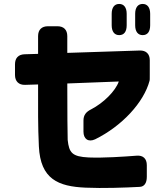

<svg xmlns="http://www.w3.org/2000/svg" viewBox="-20 -880 840 973"><path d="M584 -702C609 -702 622 -720 622 -752V-810C622 -842 608 -860 584 -860C560 -860 546 -842 546 -810V-752C546 -720 560 -702 584 -702ZM56 -500C56 -468 75 -449 107 -450L173 -452C173 -329 172 -243 177 -138C185 28 275 65 414 71C501 75 613 71 688 67C711 66 724 48 724 16V-43C724 -76 705 -94 672 -91C606 -86 505 -79 430 -82C345 -86 330 -106 323 -171C322 -190 321 -319 321 -457L582 -467C565 -418 504 -358 442 -326C416 -313 403 -297 403 -269V-213C403 -176 427 -158 462 -174C598 -241 709 -361 738 -471C739 -471 739 -479 739 -502V-575C739 -607 720 -625 688 -624L321 -612V-697C321 -729 303 -747 271 -747H223C191 -747 173 -729 173 -697V-607L105 -605C73 -604 56 -586 56 -554ZM665 -752C665 -720 679 -702 703 -702C728 -702 741 -720 741 -752V-810C741 -842 727 -860 703 -860C679 -860 665 -842 665 -810Z"/></svg>

Font: コーポレート・ロゴ（ラウンド）ver3 Bold
Style: Regular
Weight: 700
Designer: [KANA_main] LOGOTYPE.JP [Source Han Sans] Ryoko NISHIZUKA 西塚涼子 (kana, bopomofo & ideographs); Paul D. Hunt (Latin, Greek
Version: Version 12.001;FEAKit 1.0